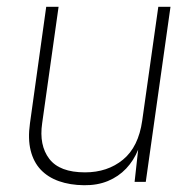

<svg xmlns="http://www.w3.org/2000/svg" viewBox="-20 -537 577 567"><path d="M228 10Q186.5 9.5 154 -2Q121.5 -13.5 100.2 -36Q79 -58.5 70.5 -92.8Q62 -127 68.5 -173L116.5 -517H153L104.5 -173Q95 -108 125.5 -68Q156 -28 231 -28Q297.5 -28 343.2 -65.5Q389 -103 400 -181L447.5 -517H483.5L410.5 0H377.5L388 -95Q375 -63 352.5 -39.2Q330 -15.5 298.8 -2.5Q267.5 10.5 228 10Z"/></svg>

Font: Public Sans Thin Thin
Style: Italic
Weight: 250
Italic angle: -8°
Version: Version 2.001